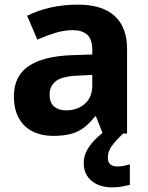

<svg xmlns="http://www.w3.org/2000/svg" viewBox="-20 -576 639 828"><path d="M317 -556Q420 -556 474 -507.5Q528 -459 528 -364V0H423L394 -74H390Q367 -45 342.5 -26Q318 -7 286 1.5Q254 10 208 10Q160 10 122 -8.5Q84 -27 62 -65Q40 -103 40 -161Q40 -247 102 -290Q164 -333 287 -338L378 -341V-358Q378 -407 356 -426.5Q334 -446 294 -446Q257 -446 218 -434Q179 -422 141 -405L97 -508Q140 -530 195.5 -543Q251 -556 317 -556ZM321 -250Q250 -248 222 -227Q194 -206 194 -168Q194 -133 213.5 -116.5Q233 -100 265 -100Q313 -100 345.5 -128Q378 -156 378 -208V-253ZM445 104Q445 124 456 133Q467 142 485 142Q500 142 515 139Q530 136 540 133V221Q524 225 506 228.5Q488 232 464 232Q408 232 374.5 203.5Q341 175 341 127Q341 101 353 76.5Q365 52 388.5 27.5Q412 3 446 -21L511 0Q477 32 461 55Q445 78 445 104Z"/></svg>

Font: Noto Sans Lao UI
Style: Regular
Weight: 400
Designer: Monotype Design Team
Foundry: Monotype Imaging Inc.
Version: Version 2.000